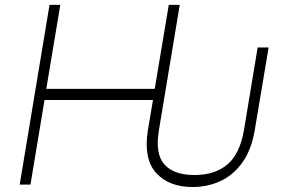

<svg xmlns="http://www.w3.org/2000/svg" viewBox="-20 -747 1148 777"><path d="M759.6 9.9Q663.7 9.9 611.9 -47.1Q560 -104 578.5 -220.5L599.1 -342.3H160.2L103.3 0H59.7L180.4 -727.3H224.1L167.3 -387.4H606.2L663 -727.3H707.4L623.2 -220.5Q606.9 -124.6 645.2 -81.7Q683.6 -38.7 766.7 -38.7Q850.1 -38.7 900.6 -81.7Q951 -124.6 967.3 -220.5L1022.7 -555H1067.1L1011 -220.5Q997.5 -141 961.1 -89.8Q924.7 -38.7 872.5 -14.4Q820.3 9.9 759.6 9.9Z"/></svg>

Font: Inter UI Extra Light
Style: Italic
Weight: 200
Italic angle: -9.39999°
Designer: Rasmus Andersson
Foundry: rsms
Version: 3.2;8d6f07862